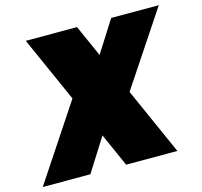

<svg xmlns="http://www.w3.org/2000/svg" viewBox="-135 -812 969 923"><g transform="rotate(-15 349.5 -350.0)"><path d="M70 -700H325L637 0H382ZM228 -394 403 -315 204 0H-33ZM297 -388 495 -700H732L472 -309Z"/></g></svg>

Font: Pathway Extreme Condensed Black
Style: Italic
Weight: 900
Width: 3
Italic angle: -8°
Version: Version 1.001;gftools[0.9.26]